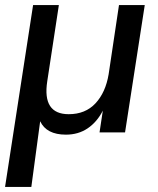

<svg xmlns="http://www.w3.org/2000/svg" viewBox="-21 -524 627 760"><path d="M-1 216 110 -504H212L166 -202Q146 -72 251 -72Q317 -72 357 -115Q397 -158 409 -230L450 -504H552L474 0H373L386 -86Q363 -41 326 -16Q289 9 240 9Q163 9 138 -44L103 216Z"/></svg>

Font: Winston Medium
Style: Italic
Weight: 500
Italic angle: -9°
Designer: Original fonts by Vernon Adams / Changes by Cristiano Sobral
Foundry: Original fonts by Vernon Adams / Changes by Cristiano Sobral
Version: Version 2.503;July 17, 2020;FontCreator 13.0.0.2655 64-bit